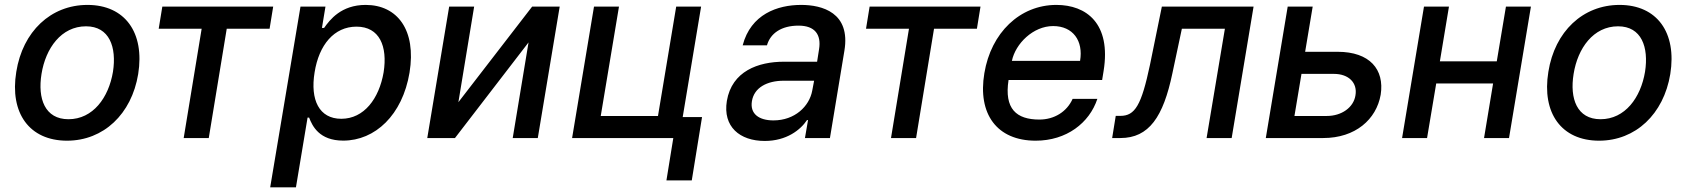

<svg xmlns="http://www.w3.org/2000/svg" viewBox="-20 -573 7002 797"><path d="M258.2 11C409.4 11 526.3 -99.1 553.6 -265.6C581.3 -437.9 498.6 -552.6 343 -552.6C191.1 -552.6 74.2 -442.5 47.6 -274.9C19.5 -103.7 101.9 11 258.2 11ZM152.3 -266C169.4 -372.9 234.4 -463.8 337 -463.8C434.3 -463.8 464.8 -377.5 448.9 -274.9C431.1 -168 366.1 -78.1 264.2 -78.1C166.2 -78.1 135.7 -163.7 152.3 -266Z M638.8 -453.8H817.1L742.5 0H846.6L921.2 -453.8H1099.1L1114 -545.5H653.8Z M1101.6 204.5H1208.5L1256.7 -84.9H1263.1C1276.6 -50.1 1305 10.7 1404.8 10.7C1536.9 10.7 1650.6 -95.2 1680 -271.7C1708.8 -448.5 1629.3 -552.6 1497.9 -552.6C1396 -552.6 1349.1 -490.8 1325.3 -457H1316.4L1331 -545.5H1227.3ZM1285.9 -272.7C1304 -386.7 1366.8 -462.4 1459.9 -462.4C1555.4 -462.4 1589.5 -381 1572.4 -272.7C1553.6 -163.4 1491.1 -79.9 1396.7 -79.9C1305 -79.9 1267 -158 1285.9 -272.7Z M1882.8 -148.8 1948.2 -545.5H1844.5L1753.6 0H1868.6L2174 -397L2108.3 0H2212.4L2303.3 -545.5H2188.9Z M2890.3 -545.5H2786.9L2711.3 -91.6H2473.7L2549.4 -545.5H2445.7L2354.8 0H2774.9L2746.4 175.8H2851.6L2894.2 -87H2813.9Z M3154.5 12.1C3244.7 12.1 3302.9 -33.7 3329.9 -74.6H3334.2L3321.4 0H3425.1L3485.1 -362.2C3511.7 -521 3392.4 -552.6 3305.8 -552.6C3207 -552.6 3096.6 -513.8 3062.9 -384.9H3163.7C3177.9 -435 3223.7 -466.6 3294.7 -466.6C3362.9 -466.6 3389.6 -429.3 3380 -369L3371.8 -316.8H3234C3127.5 -316.8 3018.1 -277.7 2997.2 -154.1C2979.8 -47.2 3050.8 12.1 3154.5 12.1ZM3101.2 -152.7C3110.1 -209.5 3164.4 -237.9 3233.3 -237.9H3359.4L3351.6 -196.7C3339.5 -131.4 3279.1 -73.2 3190.7 -73.2C3130.7 -73.2 3092.7 -100.1 3101.2 -152.7Z M3574.9 -453.8H3753.2L3678.6 0H3782.7L3857.2 -453.8H4035.2L4050.1 -545.5H3589.8Z M4279.1 11C4407 11 4502.1 -62.5 4535.2 -162.6H4432.5C4408.4 -108.7 4355.8 -76.7 4294.7 -76.7C4198.9 -76.7 4148.1 -121.1 4166.5 -240.8H4555L4561.1 -278.4C4593 -475.9 4489.3 -552.6 4365.1 -552.6C4213.4 -552.6 4093.8 -436.8 4066.1 -269.2C4037.6 -99.8 4118.3 11 4279.1 11ZM4180.4 -320.3C4195.3 -392 4268.8 -464.8 4351.6 -464.8C4433.9 -464.8 4477.6 -403.8 4463.4 -320.3Z M4596.6 0H4630.7C4749.6 0 4808.9 -88.1 4846.6 -268.5L4886 -453.8H5064.6L4988.6 0H5092.7L5183.6 -545.5H4802.9L4753.6 -304C4718 -135.7 4691.4 -92 4630.7 -92H4611.5Z M5234.4 0H5472.7C5606.2 0 5693.5 -77.4 5711.3 -180C5727.6 -284.8 5665.8 -358 5532.7 -358H5397.7L5429 -545.5H5325.3ZM5353.3 -91.6 5382.5 -266.3H5517.4C5577.8 -266.3 5615.8 -229.8 5606.5 -176.8C5598.7 -126.8 5549 -91.6 5487.6 -91.6Z M5994.7 -545.5H5891L5800.1 0H5903.8L5941.8 -226.6H6177.9L6140.3 0H6244L6334.9 -545.5H6231.2L6193.2 -318.5H5957Z M6617.9 11C6769.2 11 6886 -99.1 6913.4 -265.6C6941.1 -437.9 6858.3 -552.6 6702.8 -552.6C6550.8 -552.6 6433.9 -442.5 6407.3 -274.9C6379.3 -103.7 6461.6 11 6617.9 11ZM6512.1 -266C6529.1 -372.9 6594.1 -463.8 6696.7 -463.8C6794 -463.8 6824.6 -377.5 6808.6 -274.9C6790.8 -168 6725.9 -78.1 6623.9 -78.1C6525.9 -78.1 6495.4 -163.7 6512.1 -266Z"/></svg>

Font: Margiela Sans Medium
Style: Italic
Weight: 500
Italic angle: -9.39999°
Designer: Stefan Endress, Andreas Faust
Version: Version 1.100;FEAKit 1.0